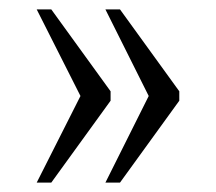

<svg xmlns="http://www.w3.org/2000/svg" viewBox="-20 -474 460 408"><path d="M204 -86 296 -270 204 -454H235L361 -280V-260L235 -86ZM58 -86 151 -270 58 -454H89L215 -280V-260L89 -86Z"/></svg>

Font: Noto Serif Tamil Condensed Light
Style: Regular
Weight: 300
Width: 3
Designer: Indian Type Foundry, Tom Grace, and the Monotype Design Team
Foundry: Monotype Imaging Inc.
Version: Version 2.004; ttfautohint (v1.8.4.7-5d5b)